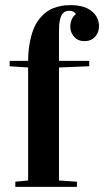

<svg xmlns="http://www.w3.org/2000/svg" viewBox="-20 -727 405 747"><path d="M17.6 -469.2V-490.2H89.4Q89.8 -533.2 97.2 -567.9Q104.5 -602.5 115.2 -624.8Q126 -647 141.8 -663.3Q157.7 -679.7 171.9 -687.7Q186 -695.8 203.6 -700.4Q221.2 -705.1 231.9 -706.1Q242.7 -707 255.4 -707Q307.6 -707 336.4 -683.8Q365.2 -660.6 365.2 -625Q365.2 -601.1 349.9 -584Q334.5 -566.9 308.6 -566.9Q283.2 -566.9 268.3 -584Q253.4 -601.1 253.4 -623Q253.4 -636.7 259 -650.6Q264.6 -664.6 274.4 -670.9V-672.9Q272.9 -677.7 265.9 -681.4Q258.8 -685.1 249.5 -685.1Q235.8 -685.1 227.3 -677.7Q218.8 -670.4 215.1 -656.7Q211.4 -643.1 210.4 -631.8Q209.5 -620.6 209.5 -604V-490.2H327.1V-469.2L209.5 -464.4V-24.9L279.3 -20V0H39.6V-20L89.4 -24.9V-464.4Z"/></svg>

Font: Vidaloka 
Style: Regular
Weight: 400
Designer: Cyreal (www.cyreal.org)
Foundry: Cyreal (www.cyreal.org)
Version: Version 1.011